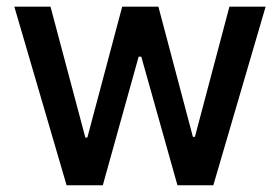

<svg xmlns="http://www.w3.org/2000/svg" viewBox="-20 -550 831 570"><path d="M22.5 -530.3H129.9L233.4 -141.6H239.3L342.8 -530.3H450.2L552.7 -143.6H558.6L661.1 -530.3H768.6L613.3 0H506.8L399.4 -381.8H391.6L285.2 0H177.7Z"/></svg>

Font: Pretendard Medium
Style: Regular
Weight: 500
Designer: Base glyphs from Inter by Rasmus Andersson; Hangeul glyphs from Noto Sans CJK(Source Han Sans) by Jang Soo-young and Kan
Foundry: Kil Hyung-jin
Version: Version 1.309